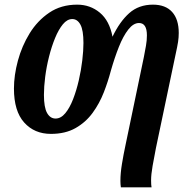

<svg xmlns="http://www.w3.org/2000/svg" viewBox="-20 -566 814 826"><path d="M500 240Q499 234 498.5 226.5Q498 219 498 212Q498 180 504.5 140Q511 100 520 58L599 -321Q604 -347 608 -369.5Q612 -392 612 -414Q612 -467 578 -467Q554 -467 532 -439Q510 -411 491.5 -364.5Q473 -318 457 -262Q445 -216 426.5 -168.5Q408 -121 378.5 -80.5Q349 -40 305 -15Q261 10 199 10Q128 10 84 -39Q40 -88 40 -185Q40 -242 57 -305Q74 -368 107.5 -422.5Q141 -477 192 -511.5Q243 -546 312 -546Q368 -546 409.5 -511.5Q451 -477 464 -408Q495 -473 536 -509.5Q577 -546 638 -546Q692 -546 720.5 -514.5Q749 -483 749 -424Q749 -405 746 -385.5Q743 -366 735 -330L651 70Q643 110 636.5 147.5Q630 185 630 209Q630 220 630.5 227.5Q631 235 632 240ZM219 -56Q242 -56 261 -79Q280 -102 294.5 -139.5Q309 -177 319 -220.5Q329 -264 334 -306.5Q339 -349 339 -381Q339 -436 326 -460Q313 -484 291 -484Q269 -484 250.5 -461.5Q232 -439 217 -402.5Q202 -366 191 -322.5Q180 -279 174.5 -236Q169 -193 169 -158Q169 -104 182.5 -80Q196 -56 219 -56Z"/></svg>

Font: Noto Serif ExtraCondensed
Style: Bold Italic
Weight: 700
Width: 2
Italic angle: -12°
Designer: Monotype Design Team
Foundry: Monotype Imaging Inc.
Version: Version 2.013; ttfautohint (v1.8.4.7-5d5b)